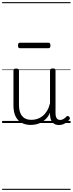

<svg xmlns="http://www.w3.org/2000/svg" viewBox="-20 -1161 686 1812"><path d="M270 18Q222 18 185 -1.5Q148 -21 127.5 -61.5Q107 -102 107 -166V-496Q107 -505 113 -509.5Q119 -514 132 -514Q146 -514 152.5 -509.5Q159 -505 159 -496V-171Q159 -127 171.5 -95.5Q184 -64 210 -47Q236 -30 277 -30Q306 -30 333 -39Q360 -48 383 -66.5Q406 -85 424 -115Q442 -145 452 -186V-496Q452 -506 458.5 -510.5Q465 -515 479 -515Q492 -515 498 -510.5Q504 -506 504 -496V-93Q504 -73 508.5 -58.5Q513 -44 523 -36.5Q533 -29 547 -29Q557 -29 567 -32.5Q577 -36 587 -43Q597 -50 607 -61Q613 -67 620 -66.5Q627 -66 633 -59Q638 -54 639.5 -47Q641 -40 636 -34Q625 -19 609 -7Q593 5 575 12Q557 19 537 19Q517 19 502 13Q487 7 476 -5Q465 -17 459 -35Q453 -53 452 -76V-97Q437 -63 415.5 -41Q394 -19 370 -6Q346 7 320.5 12.5Q295 18 270 18ZM169 -706Q158 -706 154 -712.5Q150 -719 150 -731Q150 -744 154 -751Q158 -758 169 -758H437Q448 -758 452 -751Q456 -744 456 -731Q456 -719 452 -712.5Q448 -706 437 -706ZM0 621H646V631H0ZM0 -20H646V0H0ZM0 -505H646V-500H0ZM0 -1141H646V-1131H0Z"/></svg>

Font: Playwrite BR Guides
Style: Regular
Weight: 400
Designer: Veronika Burian, José Scaglione
Foundry: TypeTogether
Version: Version 1.003